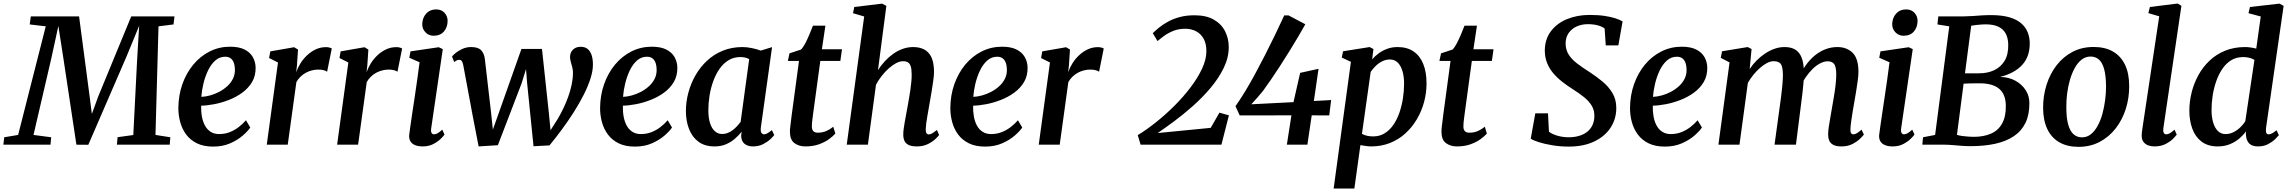

<svg xmlns="http://www.w3.org/2000/svg" viewBox="-58 -838 13259 1112"><path d="M-38.5 0 -33.5 -43 47 -56.5 207 -685.5 114 -696.5 120.5 -743H400L461.5 -276.5L474 -178L511 -279.5L702 -743H952.5L947 -696.5L860 -685.5L842.5 -56.5L928.5 -43L925 0H619L623 -43.5L714 -56L736 -489.5L748 -688.5L675.5 -512.5L453.5 0.5L384.5 0L309 -501L280 -687.5L238.5 -497L136 -56.5L238.5 -43L234.5 0Z M1391.5 -99.5Q1378 -79 1348.2 -53Q1318.5 -27 1275.2 -8Q1232 11 1176.5 11Q1121 11 1082.5 -8Q1044 -27 1020.2 -59Q996.5 -91 985.8 -130.8Q975 -170.5 975 -211.5Q975.5 -286 998.2 -350.5Q1021 -415 1061.5 -463.8Q1102 -512.5 1156.5 -540Q1211 -567.5 1274.5 -567.5Q1325.5 -567.5 1357.8 -551.5Q1390 -535.5 1406 -507.8Q1422 -480 1422.5 -446Q1423 -398.5 1401.8 -362.8Q1380.5 -327 1345 -301.2Q1309.5 -275.5 1267 -259Q1224.5 -242.5 1182.5 -234.5Q1140.5 -226.5 1107 -226Q1106 -192 1111.5 -162.2Q1117 -132.5 1129.5 -110Q1142 -87.5 1162.2 -74.5Q1182.5 -61.5 1211 -61.5Q1244 -61.5 1272.2 -72.5Q1300.5 -83.5 1324.2 -101.8Q1348 -120 1366.5 -141.5ZM1247 -509.5Q1213.5 -509.5 1188.8 -487.5Q1164 -465.5 1147 -430Q1130 -394.5 1120.2 -354Q1110.5 -313.5 1108 -277Q1131.5 -278 1158.5 -285.2Q1185.5 -292.5 1211.2 -306Q1237 -319.5 1258 -338.5Q1279 -357.5 1291.2 -382.2Q1303.5 -407 1302.5 -436.5Q1301.5 -473 1287.2 -491.2Q1273 -509.5 1247 -509.5Z M1487 0 1552 -476 1500.5 -502 1507.5 -540.5 1645.5 -564.5 1668 -551 1662 -461 1657.5 -419.5Q1666 -445 1682 -470.8Q1698 -496.5 1720.5 -517.8Q1743 -539 1770.5 -552Q1798 -565 1830 -565Q1841 -565 1850 -562.5Q1859 -560 1863.5 -557L1836.5 -422.5Q1832 -426.5 1819 -430.8Q1806 -435 1785.5 -435Q1767.5 -435 1749.2 -430.5Q1731 -426 1714 -417Q1697 -408 1682.8 -394.2Q1668.5 -380.5 1658.5 -362.5L1608.5 0Z M1894.5 0 1959.5 -476 1908 -502 1915 -540.5 2053 -564.5 2075.5 -551 2069.5 -461 2065 -419.5Q2073.5 -445 2089.5 -470.8Q2105.5 -496.5 2128 -517.8Q2150.5 -539 2178 -552Q2205.5 -565 2237.5 -565Q2248.5 -565 2257.5 -562.5Q2266.5 -560 2271 -557L2244 -422.5Q2239.5 -426.5 2226.5 -430.8Q2213.5 -435 2193 -435Q2175 -435 2156.8 -430.5Q2138.5 -426 2121.5 -417Q2104.5 -408 2090.2 -394.2Q2076 -380.5 2066 -362.5L2016 0Z M2390 10Q2363.5 10 2345.2 2.2Q2327 -5.5 2318.5 -20.5Q2310 -35.5 2312 -57Q2314.5 -77.5 2319.2 -110.5Q2324 -143.5 2330.2 -185.8Q2336.5 -228 2343.8 -276Q2351 -324 2358.2 -375.2Q2365.5 -426.5 2372 -477.5L2312.5 -503.5L2319.5 -540.5L2483 -564.5L2506.5 -553.5L2439.5 -96Q2436.5 -78 2441.2 -69Q2446 -60 2455.5 -60Q2465 -60 2476 -66Q2487 -72 2503.5 -87L2516.5 -58.5Q2511 -50.5 2494.8 -34.2Q2478.5 -18 2452 -4Q2425.5 10 2390 10ZM2453 -631Q2425 -631 2405.8 -651.2Q2386.5 -671.5 2387.5 -700.5Q2389 -736 2410.8 -759.8Q2432.5 -783.5 2468 -783.5Q2498.5 -783.5 2516.5 -763.8Q2534.5 -744 2534.5 -717Q2534 -680 2513 -655.5Q2492 -631 2453 -631Z M2714 10 2680 -165.5 2625 -461Q2621.5 -478 2616.2 -484.8Q2611 -491.5 2602.5 -491.5Q2593 -492 2586.5 -487.8Q2580 -483.5 2572.5 -479L2560 -510.5Q2564 -517 2579.5 -530Q2595 -543 2618.8 -554.2Q2642.5 -565.5 2670.5 -565.5Q2710.5 -565.5 2728 -547.8Q2745.5 -530 2750 -497L2786 -187L2796.5 -87.5L2837.5 -202.5L2962 -554.5H3081L3121.5 -177L3130.5 -83.5L3173 -150.5Q3189 -178 3204.5 -210Q3220 -242 3232.5 -276.5Q3245 -311 3252.5 -346Q3260 -381 3260.5 -415Q3260.5 -432 3256.5 -448Q3252.5 -464 3248 -479Q3243.5 -494 3243.5 -508Q3243.5 -533.5 3260.2 -550.2Q3277 -567 3305 -567Q3331 -567 3346.5 -553.5Q3362 -540 3369 -517Q3376 -494 3376 -465.5Q3376.5 -429 3362 -383.5Q3347.5 -338 3322.2 -288.2Q3297 -238.5 3264.5 -187.5Q3232 -136.5 3196 -87.8Q3160 -39 3124.5 4L3032 9L2995 -356L2988.5 -438L2963 -355.5L2825.5 3Z M3834 -99.5Q3820.5 -79 3790.8 -53Q3761 -27 3717.8 -8Q3674.5 11 3619 11Q3563.5 11 3525 -8Q3486.5 -27 3462.8 -59Q3439 -91 3428.2 -130.8Q3417.5 -170.5 3417.5 -211.5Q3418 -286 3440.8 -350.5Q3463.5 -415 3504 -463.8Q3544.5 -512.5 3599 -540Q3653.5 -567.5 3717 -567.5Q3768 -567.5 3800.2 -551.5Q3832.5 -535.5 3848.5 -507.8Q3864.5 -480 3865 -446Q3865.5 -398.5 3844.2 -362.8Q3823 -327 3787.5 -301.2Q3752 -275.5 3709.5 -259Q3667 -242.5 3625 -234.5Q3583 -226.5 3549.5 -226Q3548.5 -192 3554 -162.2Q3559.5 -132.5 3572 -110Q3584.5 -87.5 3604.8 -74.5Q3625 -61.5 3653.5 -61.5Q3686.5 -61.5 3714.8 -72.5Q3743 -83.5 3766.8 -101.8Q3790.5 -120 3809 -141.5ZM3689.5 -509.5Q3656 -509.5 3631.2 -487.5Q3606.5 -465.5 3589.5 -430Q3572.5 -394.5 3562.8 -354Q3553 -313.5 3550.5 -277Q3574 -278 3601 -285.2Q3628 -292.5 3653.8 -306Q3679.5 -319.5 3700.5 -338.5Q3721.5 -357.5 3733.8 -382.2Q3746 -407 3745 -436.5Q3744 -473 3729.8 -491.2Q3715.5 -509.5 3689.5 -509.5Z M4348.5 -99Q4346 -77 4352 -68.5Q4358 -60 4367.5 -60Q4376 -60 4386.2 -65.8Q4396.5 -71.5 4412.5 -84.5L4426 -56Q4421 -48 4404.2 -32.2Q4387.5 -16.5 4361.8 -3.2Q4336 10 4303 10Q4273 10 4254 -5.2Q4235 -20.5 4234.5 -52.5L4237.5 -75Q4221 -54.5 4198.5 -34.8Q4176 -15 4146.8 -2.5Q4117.5 10 4080.5 10Q4024 10 3987.2 -17.2Q3950.5 -44.5 3932.5 -91.2Q3914.5 -138 3914.5 -195Q3914.5 -247.5 3928.5 -300.5Q3942.5 -353.5 3969.5 -401Q3996.5 -448.5 4036.2 -485.8Q4076 -523 4127.8 -544.2Q4179.5 -565.5 4242.5 -565.5Q4268 -565.5 4297.5 -559.2Q4327 -553 4348 -545L4413.5 -565ZM4281 -495.5Q4270 -502 4257 -504.8Q4244 -507.5 4229.5 -507.5Q4191.5 -507.5 4161.5 -489.2Q4131.5 -471 4109.5 -439.5Q4087.5 -408 4073 -368Q4058.5 -328 4051.5 -284.8Q4044.5 -241.5 4044.5 -200Q4044.5 -155 4054.5 -124.2Q4064.5 -93.5 4082.5 -77.8Q4100.5 -62 4124.5 -62Q4142 -62 4157.5 -68.2Q4173 -74.5 4186.5 -85Q4200 -95.5 4211.2 -107.8Q4222.5 -120 4231.5 -132Z M4651.5 -181Q4649.5 -164 4647.8 -151.2Q4646 -138.5 4645 -127.5Q4644 -116.5 4644 -105Q4644 -87.5 4652.5 -78.5Q4661 -69.5 4677.5 -69.5Q4707 -69.5 4729.2 -79.8Q4751.5 -90 4768 -104L4780 -64.5Q4767 -49.5 4743.5 -32.2Q4720 -15 4685.8 -2.5Q4651.5 10 4606 10Q4569 10 4543 -9.2Q4517 -28.5 4517 -75Q4517 -79.5 4517.2 -85.8Q4517.5 -92 4518.8 -102.5Q4520 -113 4522 -129.2Q4524 -145.5 4527 -170L4569.5 -485H4505L4514.5 -529L4581 -551Q4593.5 -563 4606 -587.2Q4618.5 -611.5 4630.2 -639.2Q4642 -667 4650.5 -689.5H4722.5L4702 -552.5H4818.5L4809 -485H4693Z M5252 10Q5220.5 10 5203.2 1Q5186 -8 5179.5 -24Q5173 -40 5173.5 -61Q5173.5 -74.5 5176 -93Q5178.5 -111.5 5182.2 -132.8Q5186 -154 5190.2 -176.2Q5194.5 -198.5 5198 -219Q5201.5 -240 5206 -264Q5210.5 -288 5214 -313.2Q5217.5 -338.5 5220 -362.8Q5222.5 -387 5222 -408.5Q5222 -438 5216.5 -454.2Q5211 -470.5 5200.2 -477Q5189.5 -483.5 5172.5 -483.5Q5153.5 -483.5 5132.5 -472.5Q5111.5 -461.5 5090 -442.5Q5068.5 -423.5 5049.2 -399Q5030 -374.5 5015.5 -347.5L4968.5 0H4846L4947 -742.5L4882.5 -761.5L4889.5 -797.5L5051 -817L5075.5 -804L5027 -432Q5045 -460 5067.5 -484.2Q5090 -508.5 5116 -526.8Q5142 -545 5171 -555.2Q5200 -565.5 5230.5 -565.5Q5267 -565.5 5294.2 -551.8Q5321.5 -538 5336.5 -506.2Q5351.5 -474.5 5351.5 -421Q5351.5 -402 5347.2 -371.2Q5343 -340.5 5337.5 -307.2Q5332 -274 5327 -246.5Q5324 -228 5320.2 -207Q5316.5 -186 5312.8 -165Q5309 -144 5306.5 -125Q5304 -106 5303.5 -90.5Q5303 -73 5308.2 -66.2Q5313.5 -59.5 5320.5 -59.5Q5330 -59.5 5340.5 -65.5Q5351 -71.5 5368.5 -85.5L5381 -56Q5376.5 -49 5359.8 -33Q5343 -17 5315.8 -3.5Q5288.5 10 5252 10Z M5862.5 -99.5Q5849 -79 5819.2 -53Q5789.5 -27 5746.2 -8Q5703 11 5647.5 11Q5592 11 5553.5 -8Q5515 -27 5491.2 -59Q5467.5 -91 5456.8 -130.8Q5446 -170.5 5446 -211.5Q5446.5 -286 5469.2 -350.5Q5492 -415 5532.5 -463.8Q5573 -512.5 5627.5 -540Q5682 -567.5 5745.5 -567.5Q5796.5 -567.5 5828.8 -551.5Q5861 -535.5 5877 -507.8Q5893 -480 5893.5 -446Q5894 -398.5 5872.8 -362.8Q5851.5 -327 5816 -301.2Q5780.5 -275.5 5738 -259Q5695.5 -242.5 5653.5 -234.5Q5611.5 -226.5 5578 -226Q5577 -192 5582.5 -162.2Q5588 -132.5 5600.5 -110Q5613 -87.5 5633.2 -74.5Q5653.5 -61.5 5682 -61.5Q5715 -61.5 5743.2 -72.5Q5771.5 -83.5 5795.2 -101.8Q5819 -120 5837.5 -141.5ZM5718 -509.5Q5684.5 -509.5 5659.8 -487.5Q5635 -465.5 5618 -430Q5601 -394.5 5591.2 -354Q5581.5 -313.5 5579 -277Q5602.5 -278 5629.5 -285.2Q5656.5 -292.5 5682.2 -306Q5708 -319.5 5729 -338.5Q5750 -357.5 5762.2 -382.2Q5774.5 -407 5773.5 -436.5Q5772.5 -473 5758.2 -491.2Q5744 -509.5 5718 -509.5Z M5958 0 6023 -476 5971.5 -502 5978.5 -540.5 6116.5 -564.5 6139 -551 6133 -461 6128.5 -419.5Q6137 -445 6153 -470.8Q6169 -496.5 6191.5 -517.8Q6214 -539 6241.5 -552Q6269 -565 6301 -565Q6312 -565 6321 -562.5Q6330 -560 6334.5 -557L6307.5 -422.5Q6303 -426.5 6290 -430.8Q6277 -435 6256.5 -435Q6238.5 -435 6220.2 -430.5Q6202 -426 6185 -417Q6168 -408 6153.8 -394.2Q6139.5 -380.5 6129.5 -362.5L6079.5 0Z M6548 0 6531.5 -55.5Q6580.5 -85 6635 -128.2Q6689.5 -171.5 6741.8 -223.2Q6794 -275 6836.2 -330.5Q6878.5 -386 6903.8 -440Q6929 -494 6929 -541Q6929 -585.5 6912.8 -614.2Q6896.5 -643 6868.8 -657.2Q6841 -671.5 6806.5 -671.5Q6768 -671.5 6737.2 -659Q6706.5 -646.5 6683.8 -629.8Q6661 -613 6646 -600L6618.5 -646Q6634 -661.5 6656.5 -679.5Q6679 -697.5 6708.5 -713.5Q6738 -729.5 6775.8 -739.5Q6813.5 -749.5 6860 -749.5Q6928.5 -749.5 6972.2 -724.2Q7016 -699 7037.2 -657Q7058.5 -615 7058.5 -565Q7058.5 -504.5 7029.5 -444.8Q7000.5 -385 6953.5 -329.2Q6906.5 -273.5 6851 -224.2Q6795.5 -175 6741.8 -135.2Q6688 -95.5 6647 -67.5L6954 -97.5L7004.5 -185.5L7059.5 -170L7016 0Z M7395 0 7421.5 -170 7122 -169.5 7097.5 -223Q7126 -263.5 7154.8 -311Q7183.5 -358.5 7212 -411.2Q7240.5 -464 7269.2 -520.2Q7298 -576.5 7325.8 -634Q7353.5 -691.5 7380 -749H7404.5L7502 -697.5Q7484 -665.5 7460.5 -625.2Q7437 -585 7410 -541.8Q7383 -498.5 7355.8 -456.2Q7328.5 -414 7302.8 -376.5Q7277 -339 7256.5 -311Q7241.5 -292.5 7224.2 -272.8Q7207 -253 7189 -234L7433.5 -246.5L7472 -416L7578.5 -439.5L7551.5 -253L7651.5 -258.5L7640.5 -169.5L7539 -170L7514 0Z M7666 254 7766 -480 7713 -504.5 7720.5 -541 7874.5 -565.5 7896.5 -554 7889 -494Q7904.5 -512.5 7926.5 -528.8Q7948.5 -545 7976 -555.2Q8003.5 -565.5 8036 -565.5Q8092 -565.5 8129.2 -539.8Q8166.5 -514 8185.2 -467Q8204 -420 8204 -355Q8204 -300 8189.8 -247Q8175.5 -194 8148.2 -147.8Q8121 -101.5 8082 -65.8Q8043 -30 7992.8 -10Q7942.5 10 7883 10Q7868.5 10 7852.2 7.5Q7836 5 7821 2.5L7786 254ZM7830 -63Q7843.5 -55 7859.8 -51.5Q7876 -48 7895.5 -48Q7932.5 -48 7961.5 -66Q7990.5 -84 8011.8 -114.8Q8033 -145.5 8046.8 -185Q8060.5 -224.5 8067.2 -268Q8074 -311.5 8074 -354Q8074 -395 8064.5 -426.5Q8055 -458 8037 -475.8Q8019 -493.5 7991.5 -493.5Q7967.5 -493.5 7946.2 -482.5Q7925 -471.5 7908.5 -455Q7892 -438.5 7880.5 -421.5Z M8425 -181Q8423 -164 8421.2 -151.2Q8419.5 -138.5 8418.5 -127.5Q8417.5 -116.5 8417.5 -105Q8417.5 -87.5 8426 -78.5Q8434.5 -69.5 8451 -69.5Q8480.5 -69.5 8502.8 -79.8Q8525 -90 8541.5 -104L8553.5 -64.5Q8540.5 -49.5 8517 -32.2Q8493.5 -15 8459.2 -2.5Q8425 10 8379.5 10Q8342.5 10 8316.5 -9.2Q8290.5 -28.5 8290.5 -75Q8290.5 -79.5 8290.8 -85.8Q8291 -92 8292.2 -102.5Q8293.5 -113 8295.5 -129.2Q8297.5 -145.5 8300.5 -170L8343 -485H8278.5L8288 -529L8354.5 -551Q8367 -563 8379.5 -587.2Q8392 -611.5 8403.8 -639.2Q8415.5 -667 8424 -689.5H8496L8475.5 -552.5H8592L8582.5 -485H8466.5Z M9027 11Q8977.5 11 8931.5 3.2Q8885.5 -4.5 8852.5 -15.2Q8819.5 -26 8807.5 -35L8834 -181.5H8907.5L8913 -75Q8931 -61 8962.2 -52Q8993.5 -43 9027 -43Q9060 -43 9087.2 -51Q9114.5 -59 9134 -74.2Q9153.5 -89.5 9164.5 -112.2Q9175.5 -135 9176 -164Q9177 -198 9161.5 -224.5Q9146 -251 9117.2 -274.5Q9088.5 -298 9048.5 -323Q9018 -342.5 8989.8 -364.5Q8961.5 -386.5 8938.8 -413Q8916 -439.5 8902.8 -471.8Q8889.5 -504 8889 -543.5Q8889 -609.5 8923.5 -656Q8958 -702.5 9017 -727Q9076 -751.5 9148.5 -751.5Q9198.5 -751.5 9236 -745.8Q9273.5 -740 9299.2 -731.5Q9325 -723 9339.5 -714L9315 -575H9242L9235.5 -673Q9220.5 -684.5 9195.8 -691.2Q9171 -698 9138.5 -698Q9103 -698 9074 -685Q9045 -672 9027.5 -647.2Q9010 -622.5 9009.5 -587Q9009.5 -550.5 9026.8 -522.8Q9044 -495 9075.2 -471Q9106.5 -447 9148.5 -420.5Q9187.5 -395 9222.8 -366Q9258 -337 9280.5 -299.5Q9303 -262 9303 -212.5Q9303 -149.5 9270.2 -99Q9237.5 -48.5 9175.8 -18.8Q9114 11 9027 11Z M9799 -99.5Q9785.5 -79 9755.8 -53Q9726 -27 9682.8 -8Q9639.5 11 9584 11Q9528.5 11 9490 -8Q9451.5 -27 9427.8 -59Q9404 -91 9393.2 -130.8Q9382.5 -170.5 9382.5 -211.5Q9383 -286 9405.8 -350.5Q9428.5 -415 9469 -463.8Q9509.5 -512.5 9564 -540Q9618.5 -567.5 9682 -567.5Q9733 -567.5 9765.2 -551.5Q9797.5 -535.5 9813.5 -507.8Q9829.5 -480 9830 -446Q9830.5 -398.5 9809.2 -362.8Q9788 -327 9752.5 -301.2Q9717 -275.5 9674.5 -259Q9632 -242.5 9590 -234.5Q9548 -226.5 9514.5 -226Q9513.5 -192 9519 -162.2Q9524.5 -132.5 9537 -110Q9549.5 -87.5 9569.8 -74.5Q9590 -61.5 9618.5 -61.5Q9651.5 -61.5 9679.8 -72.5Q9708 -83.5 9731.8 -101.8Q9755.5 -120 9774 -141.5ZM9654.5 -509.5Q9621 -509.5 9596.2 -487.5Q9571.5 -465.5 9554.5 -430Q9537.5 -394.5 9527.8 -354Q9518 -313.5 9515.5 -277Q9539 -278 9566 -285.2Q9593 -292.5 9618.8 -306Q9644.5 -319.5 9665.5 -338.5Q9686.5 -357.5 9698.8 -382.2Q9711 -407 9710 -436.5Q9709 -473 9694.8 -491.2Q9680.5 -509.5 9654.5 -509.5Z M10086.5 -554 10075.5 -438Q10092.5 -464 10115.2 -487Q10138 -510 10164.5 -527.8Q10191 -545.5 10219.5 -555.5Q10248 -565.5 10277.5 -565.5Q10314 -565.5 10338.2 -551.5Q10362.5 -537.5 10375.2 -507.2Q10388 -477 10389.5 -427Q10390 -420.5 10389.8 -413.2Q10389.5 -406 10389 -398.2Q10388.5 -390.5 10387.5 -382.5L10369.5 -406.5Q10386.5 -442.5 10409.2 -471.8Q10432 -501 10459.5 -522Q10487 -543 10518.2 -554.2Q10549.5 -565.5 10584 -565.5Q10637.5 -565.5 10671.5 -532.5Q10705.5 -499.5 10705.5 -421Q10705.5 -402.5 10701.5 -372Q10697.5 -341.5 10692 -308Q10686.5 -274.5 10681.5 -246.5Q10677 -221 10672.2 -192.8Q10667.5 -164.5 10663.8 -137.8Q10660 -111 10659 -90.5Q10658.5 -73 10663 -66.5Q10667.5 -60 10675 -60Q10685 -60 10695.8 -66Q10706.5 -72 10723.5 -87L10737 -58.5Q10731.5 -51 10714.8 -34.5Q10698 -18 10670.8 -4Q10643.5 10 10607 10Q10575.5 10 10558.5 0.2Q10541.5 -9.5 10535.5 -25.8Q10529.5 -42 10530 -61Q10530 -79 10534 -105.5Q10538 -132 10543.5 -162Q10549 -192 10553.5 -220.5Q10558 -248 10563.8 -280.8Q10569.5 -313.5 10573.2 -346.8Q10577 -380 10577 -408.5Q10576.5 -452.5 10564.5 -467.8Q10552.5 -483 10527.5 -483Q10507.5 -483 10485.2 -471.8Q10463 -460.5 10441.2 -439.8Q10419.5 -419 10400.5 -391.2Q10381.5 -363.5 10368.5 -330L10389.5 -401.5Q10389 -378.5 10386.5 -351.5Q10384 -324.5 10381 -297.2Q10378 -270 10374.5 -245.5L10343.5 0H10219.5L10249.5 -219Q10253.5 -247.5 10257.8 -280.2Q10262 -313 10265 -346Q10268 -379 10268 -407Q10267 -454 10254.8 -468.8Q10242.5 -483.5 10213.5 -483.5Q10196.5 -483.5 10176.8 -473.5Q10157 -463.5 10136.8 -446Q10116.5 -428.5 10098 -406Q10079.5 -383.5 10065 -358L10016.5 0H9894.5L9959 -476.5L9908 -503L9915.5 -541L10064 -565.5Z M10903.5 10Q10877 10 10858.8 2.2Q10840.5 -5.5 10832 -20.5Q10823.5 -35.5 10825.5 -57Q10828 -77.5 10832.8 -110.5Q10837.5 -143.5 10843.8 -185.8Q10850 -228 10857.2 -276Q10864.5 -324 10871.8 -375.2Q10879 -426.5 10885.5 -477.5L10826 -503.5L10833 -540.5L10996.5 -564.5L11020 -553.5L10953 -96Q10950 -78 10954.8 -69Q10959.5 -60 10969 -60Q10978.5 -60 10989.5 -66Q11000.5 -72 11017 -87L11030 -58.5Q11024.5 -50.5 11008.2 -34.2Q10992 -18 10965.5 -4Q10939 10 10903.5 10ZM10966.5 -631Q10938.5 -631 10919.2 -651.2Q10900 -671.5 10901 -700.5Q10902.5 -736 10924.2 -759.8Q10946 -783.5 10981.5 -783.5Q11012 -783.5 11030 -763.8Q11048 -744 11048 -717Q11047.5 -680 11026.5 -655.5Q11005.5 -631 10966.5 -631Z M11354.5 8.5Q11330.5 8.5 11303.5 6.5Q11276.5 4.5 11250.5 2.2Q11224.5 0 11204.5 0H11075.5L11079.5 -43L11149.5 -56.5L11231.5 -685.5L11163 -696.5L11168 -743H11312.5Q11342 -743.5 11367.2 -745.2Q11392.5 -747 11418.2 -748.8Q11444 -750.5 11473.5 -750.5Q11538 -750.5 11581 -737.5Q11624 -724.5 11649.2 -702Q11674.5 -679.5 11685.5 -651.2Q11696.5 -623 11697.5 -593Q11699.5 -513 11655.2 -463.5Q11611 -414 11526 -392.5Q11576 -391.5 11614 -370.8Q11652 -350 11673.8 -316.2Q11695.5 -282.5 11695.5 -241.5Q11696 -174 11672.8 -126.2Q11649.5 -78.5 11604.8 -48.8Q11560 -19 11497 -5.2Q11434 8.5 11354.5 8.5ZM11373 -45.5Q11431 -45.5 11473.5 -64.2Q11516 -83 11538.2 -123.8Q11560.5 -164.5 11559 -229Q11557.5 -293 11520 -324.2Q11482.5 -355.5 11407 -355.5Q11374 -355.5 11353.2 -355Q11332.5 -354.5 11314.5 -353.5L11276 -57Q11288 -53 11305.8 -50.5Q11323.5 -48 11341.8 -46.8Q11360 -45.5 11373 -45.5ZM11322.5 -413.5Q11343.5 -413 11364.8 -413.2Q11386 -413.5 11406.5 -413.5Q11452.5 -413.5 11490.8 -431Q11529 -448.5 11551.8 -485.5Q11574.5 -522.5 11573 -581.5Q11572 -619 11557.8 -644.8Q11543.5 -670.5 11514.8 -683.8Q11486 -697 11441.5 -697Q11432.5 -697 11417.5 -696Q11402.5 -695 11386.5 -693.2Q11370.5 -691.5 11358.5 -689Z M12067.5 -566Q12133.5 -566 12179.2 -539.8Q12225 -513.5 12249.2 -463.2Q12273.5 -413 12273.5 -340Q12274 -270.5 12253.8 -207Q12233.5 -143.5 12195.2 -94.2Q12157 -45 12102.5 -16.2Q12048 12.5 11980 12.5Q11915 12.5 11869.2 -13.8Q11823.5 -40 11799.5 -90.2Q11775.5 -140.5 11775 -212Q11774.5 -282.5 11794.8 -346.5Q11815 -410.5 11853 -459.8Q11891 -509 11945.2 -537.5Q11999.5 -566 12067.5 -566ZM12050 -510.5Q12020.5 -510.5 11997.5 -492.2Q11974.5 -474 11957.8 -443.2Q11941 -412.5 11930 -374.2Q11919 -336 11914 -295.2Q11909 -254.5 11909.5 -217Q11909.5 -154 11920.5 -115.8Q11931.5 -77.5 11951.8 -60Q11972 -42.5 12000 -42.5Q12029.5 -42.5 12052 -60.8Q12074.5 -79 12091.2 -109.8Q12108 -140.5 12118.5 -179Q12129 -217.5 12134.2 -258.2Q12139.5 -299 12139.5 -336.5Q12139 -399.5 12128.5 -437.8Q12118 -476 12098.2 -493.2Q12078.5 -510.5 12050 -510.5Z M12471.5 -96Q12469 -79 12473.5 -69.5Q12478 -60 12487.5 -60Q12496.5 -60 12507 -65.2Q12517.5 -70.5 12536 -87L12549 -58.5Q12543.5 -50.5 12527.5 -34.2Q12511.5 -18 12484.5 -4Q12457.5 10 12418.5 10Q12400 10 12383.2 3.8Q12366.5 -2.5 12356 -16.5Q12345.5 -30.5 12346 -53.5Q12346 -58.5 12346.5 -65.2Q12347 -72 12348 -78.8Q12349 -85.5 12349.5 -90L12447.5 -743.5L12384.5 -762L12393.5 -797.5L12554 -817.5L12576 -804.5Z M13066 -96.5Q13064 -78.5 13067.5 -69.2Q13071 -60 13081 -60Q13089.5 -60 13100 -65.2Q13110.5 -70.5 13127 -83.5L13140.5 -55Q13135 -48 13119 -32.2Q13103 -16.5 13078 -3.2Q13053 10 13019.5 10Q12985.5 10 12968.5 -7.2Q12951.5 -24.5 12949.5 -58V-76.5Q12935 -56 12911.8 -36Q12888.5 -16 12857 -3Q12825.5 10 12786.5 10Q12729 10 12692.5 -18Q12656 -46 12639 -93Q12622 -140 12622 -197Q12622 -249 12635 -301.8Q12648 -354.5 12673.8 -401.8Q12699.5 -449 12738.2 -486Q12777 -523 12828.8 -544.2Q12880.5 -565.5 12945 -565.5Q12960 -565.5 12977 -563Q12994 -560.5 13009.5 -556.5L13035.5 -742.5L12964.5 -761.5L12973 -797.5L13144 -817L13168 -804ZM12999 -491Q12986 -499.5 12968.8 -503.5Q12951.5 -507.5 12933.5 -507.5Q12893.5 -507.5 12863.2 -488.5Q12833 -469.5 12811.8 -437.2Q12790.5 -405 12776.8 -365Q12763 -325 12756.8 -282.8Q12750.5 -240.5 12750.5 -201.5Q12750.5 -159 12760.2 -127.2Q12770 -95.5 12788 -78.5Q12806 -61.5 12831.5 -61.5Q12856.5 -61.5 12878.2 -72.8Q12900 -84 12917.8 -101.2Q12935.5 -118.5 12946 -136Z"/></svg>

Font: Merriweather 24pt SemiBold
Style: Italic
Weight: 600
Italic angle: -7.8°
Version: Version 2.101